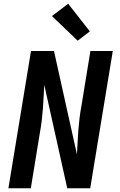

<svg xmlns="http://www.w3.org/2000/svg" viewBox="-20 -1008 640 1028"><path d="M25 0 146 -735H269L392 -181Q394 -213 395.5 -246Q397 -279 399.5 -311.5Q402 -344 406 -376.5Q410 -409 416 -441L464 -735H584L463 0H340L217 -554Q215 -522 213.5 -489Q212 -456 209.5 -423.5Q207 -391 203 -358.5Q199 -326 193 -294L145 0ZM396 -790 258 -922 345 -988 461 -840Z"/></svg>

Font: Iosevka Curly Extended Oblique
Style: Bold
Weight: 700
Width: 7
Italic angle: -9°
Monospace: yes
Designer: Belleve Invis
Foundry: Belleve Invis
Version: Version 11.1.0; ttfautohint (v1.8.3)